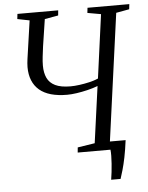

<svg xmlns="http://www.w3.org/2000/svg" viewBox="-60 -791 769 995"><g transform="rotate(-5 325.0 -294.0)"><path d="M477.5 155.5Q480.5 137.5 483 116Q485.5 94.5 487 72.8Q488.5 51 488.8 32Q489 13 487.5 0L442 -42.5H570Q563.5 8 555.8 46Q548 84 540.2 110.8Q532.5 137.5 526.5 155.5ZM317 0 319.5 -26.5 409 -40.5 449.5 -334.5Q424.5 -325 395.2 -318Q366 -311 338.2 -307Q310.5 -303 289 -303Q241.5 -303 205.2 -313.2Q169 -323.5 145 -344Q121 -364.5 108.8 -394.5Q96.5 -424.5 96.5 -463.5Q96.5 -473.5 97.5 -484.2Q98.5 -495 100 -506L128.5 -704L65.5 -716.5L68.5 -743H280.5L278 -716.5L207.5 -704L186 -563Q182.5 -535.5 179.5 -511Q176.5 -486.5 176.5 -464.5Q176.5 -427 189 -400.2Q201.5 -373.5 230.8 -359.2Q260 -345 310.5 -345Q331 -345 357 -348.5Q383 -352 409 -358Q435 -364 455 -373L500 -704L430 -716.5L433 -743H650.5L647.5 -716.5L579 -704L488 -40.5L561 -26.5L558.5 0Z"/></g></svg>

Font: Merriweather 96pt Light
Style: Italic
Weight: 300
Italic angle: -7.8°
Version: Version 2.101